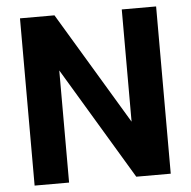

<svg xmlns="http://www.w3.org/2000/svg" viewBox="-51 -762 809 813"><g transform="rotate(-5 353.0 -355.5)"><path d="M642.1 -710.9V0H495.6L210 -476.6V0H63.5V-710.9H210L496.1 -233.9V-710.9Z"/></g></svg>

Font: Vazirmatn FD
Style: Bold
Weight: 700
Designer: Saber Rastikerdar
Foundry: Saber Rastikerdar
Version: Version 33.001